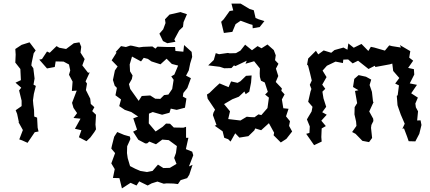

<svg xmlns="http://www.w3.org/2000/svg" viewBox="-20 -762 2386 1066"><path d="M333 -420 363 -404 370 -371 363 -347 383 -309 379 -257 406 -259 380 -191 388 -163 408 -134 388 -107 427 -103 396 -47 432 -39 418 0 460 22 482 1 504 -29 513 -44 510 -70 513 -125 492 -145 504 -167 484 -185 481 -214 457 -262 463 -298 455 -310 478 -360 469 -358 437 -399 450 -434 427 -470 431 -502 421 -527 390 -522 347 -490 309 -497 294 -506 256 -469 241 -476 213 -434 198 -431 241 -382 284 -390 289 -421ZM65 -414 67 -412 93 -379 96 -317 66 -303 98 -275 86 -260 100 -203V-173L67 -150L75 -130L85 -83L82 -85L107 -40L87 12L102 17L133 31L173 -28L194 -32L189 -53L186 -109L170 -115L169 -151L165 -181L163 -205L168 -241L179 -285L166 -292L172 -326L165 -383L154 -399L156 -414L167 -466L178 -482L144 -527L100 -513L65 -490L67 -459Z M982 -695 921 -681 896 -655 899 -634 886 -599 865 -575 885 -534 909 -522 954 -530 948 -543 975 -593 996 -613 999 -639 1018 -683ZM598 145 617 177 607 226 643 227 657 284 705 253 738 268 753 245 800 268 822 256 854 246 889 258 906 256 943 257 968 260 983 238 1019 227 1031 208 1049 153 1029 162 1053 100 1047 80 1012 66 1026 3H1013V-58L998 -53L945 -54L924 -75L902 -76L883 -58L844 -32L806 -77L807 -131L828 -140L880 -125L921 -136L928 -159L961 -152L1007 -164L1015 -215L995 -226L998 -246L1020 -273L1040 -328L1013 -342L1028 -371L1036 -410L1047 -446L1044 -474L1002 -512L998 -475L954 -479L952 -501H910L854 -503L843 -492L826 -504L775 -502L752 -499L713 -508L703 -509L679 -501L652 -506L622 -473L627 -470L600 -427L633 -393L618 -371L607 -318L617 -286L629 -274L621 -233L652 -210L642 -173L673 -152L709 -140L747 -115L720 -105L741 -42L719 -31L748 14L786 34H797L809 24L846 39L881 13L917 16L962 49L957 87L947 115L960 148L923 170L887 171L857 152L827 187L796 193L759 187L731 175L702 160L689 116L685 88L686 50L704 10L701 -4L669 -13L631 -29L614 -3L601 48L598 63L619 88L601 137ZM696 -295 712 -323 716 -343 702 -366 700 -404 713 -448 763 -421 778 -441 801 -435 821 -421 871 -405 905 -436 934 -407 969 -398 948 -348 931 -338 944 -319 936 -268 915 -237 891 -234 870 -213 842 -214 814 -232 767 -229 750 -202 703 -268Z M1316 -647 1367 -628 1382 -624 1383 -605 1422 -612 1448 -645 1416 -655 1399 -662 1389 -705 1366 -712 1316 -742H1265L1275 -704L1255 -701L1222 -655L1208 -641L1223 -579L1270 -585L1288 -628ZM1129 -237 1133 -214 1174 -153 1165 -136 1162 -123 1182 -68 1172 -64 1216 -33 1225 3 1247 11 1260 24 1286 -22 1309 2 1359 -6 1392 -38 1397 -49 1430 -39 1473 -78 1502 -25 1499 -11 1539 29 1570 9 1602 -32 1585 -63 1590 -89 1568 -116 1582 -158 1553 -161 1545 -210 1560 -238 1542 -258 1545 -271 1511 -307 1525 -340 1512 -381 1526 -408 1507 -428 1511 -455 1500 -484 1465 -515 1432 -494 1410 -506 1379 -483 1341 -514 1315 -481 1290 -467 1256 -466 1245 -468 1196 -461 1178 -467 1167 -429 1136 -399 1201 -391 1225 -383 1265 -384 1279 -399 1287 -395 1350 -425 1343 -408 1391 -422 1423 -382 1422 -354 1423 -335 1429 -314 1450 -304 1467 -252 1452 -237 1473 -220 1465 -162 1431 -123 1415 -127 1393 -111 1369 -112 1350 -114 1315 -93 1247 -101 1257 -144 1224 -184 1270 -211 1306 -225 1337 -254 1344 -239 1364 -253 1374 -304 1377 -343 1346 -341 1315 -311 1299 -302 1263 -310 1249 -278 1199 -299 1175 -277 1143 -246Z M2145 -405 2158 -409 2163 -368 2197 -329 2174 -298 2195 -288 2188 -233 2183 -230 2187 -178 2192 -163 2205 -126 2227 -75 2214 -47 2223 -49 2240 -4 2249 22 2286 23 2308 -19 2320 -68 2315 -94 2296 -93 2301 -144 2289 -166 2286 -187 2300 -220 2263 -244 2295 -291 2255 -299 2280 -348 2278 -378 2246 -385 2274 -425 2252 -442 2258 -478 2200 -512 2206 -498 2156 -506 2141 -510 2117 -481 2058 -498 2039 -502 2025 -479 1987 -518 1944 -497 1914 -521 1909 -486 1887 -498 1837 -484 1819 -469 1777 -482 1747 -460 1734 -480 1691 -437 1684 -398 1689 -403 1701 -357 1711 -315 1700 -291 1709 -268 1704 -254 1691 -197 1715 -169 1710 -143 1692 -113 1684 -99 1700 -60 1698 -24 1680 -19 1724 44 1766 24 1764 -1 1766 -49 1789 -62 1764 -92 1794 -125 1769 -139 1791 -169 1776 -216 1770 -253 1786 -269 1769 -292 1793 -334 1771 -370 1795 -397 1843 -420 1884 -412 1886 -431 1913 -432 1938 -410 1968 -425 2026 -379 2061 -397 2064 -390ZM1935 -29 1954 -19 1992 20 2029 27 2046 4 2040 -52 2042 -68 2053 -90 2052 -103 2030 -143 2054 -195 2051 -198 2045 -252 2032 -290 2041 -320 2012 -336 1971 -345 1947 -324 1940 -279 1970 -261 1951 -257 1963 -189 1960 -185 1949 -167 1948 -127 1957 -87 1959 -63Z"/></svg>

Font: チョークS
Style: Regular
Weight: 400
Designer: [Stick] Fontworks Inc.
Foundry: [Stick] Fontworks Inc.
Version: Version 1.200;FEAKit 1.0